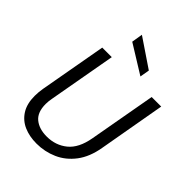

<svg xmlns="http://www.w3.org/2000/svg" viewBox="-264 -1057 1195 1195"><g transform="rotate(45 333.5 -459.5)"><path d="M281 12Q218 12 169 -9.5Q120 -31 91.5 -76Q63 -121 63 -190Q63 -222 69 -258L148 -700H232L153 -258Q147 -228 147 -203Q147 -130 187.5 -97Q228 -64 295 -64Q373 -64 429.5 -110Q486 -156 504 -258L583 -700H667L589 -258Q573 -165 527.5 -105Q482 -45 417.5 -16.5Q353 12 281 12ZM443 -741 254 -858 266 -931 454 -804Z"/></g></svg>

Font: DeepMind Sans
Style: Italic
Weight: 400
Italic angle: -10°
Designer: Jonny Pinhorn / Modifications: Colophon Foundry
Foundry: Colophon Foundry
Version: Version 1.002; ttfautohint (v1.8.2)